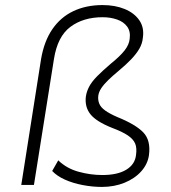

<svg xmlns="http://www.w3.org/2000/svg" viewBox="-20 -730 676 758"><path d="M382 8Q345 8 306 0.5Q267 -7 236 -21Q205 -35 186 -55L210 -97Q243 -65 290 -52Q337 -39 384 -39Q444 -39 478.5 -60Q513 -81 517 -118Q521 -146 513.5 -163.5Q506 -181 484.5 -195.5Q463 -210 423 -225Q360 -250 337 -279Q314 -308 319 -349Q322 -369 332 -388Q342 -407 363 -428.5Q384 -450 418 -479Q454 -508 472 -531Q490 -554 492 -577Q496 -606 482 -625Q468 -644 442 -653Q416 -662 385 -662Q309 -662 258 -624Q207 -586 193 -497L114 0H64L142 -496Q154 -567 186.5 -614.5Q219 -662 269.5 -686Q320 -710 385 -710Q434 -710 472 -694.5Q510 -679 530 -650Q550 -621 544 -581Q542 -558 530 -537.5Q518 -517 498 -496Q478 -475 448 -450Q425 -431 407.5 -414Q390 -397 380 -382Q370 -367 368 -352Q366 -335 372 -320.5Q378 -306 395.5 -293.5Q413 -281 443 -268Q515 -239 545.5 -207.5Q576 -176 568 -117Q563 -82 537.5 -53.5Q512 -25 471.5 -8.5Q431 8 382 8Z"/></svg>

Font: Nunito Sans 7pt ExtraLight
Style: Italic
Weight: 250
Italic angle: -9°
Designer: Vernon Adams
Foundry: Vernon Adams
Version: Version 3.101;gftools[0.9.27]